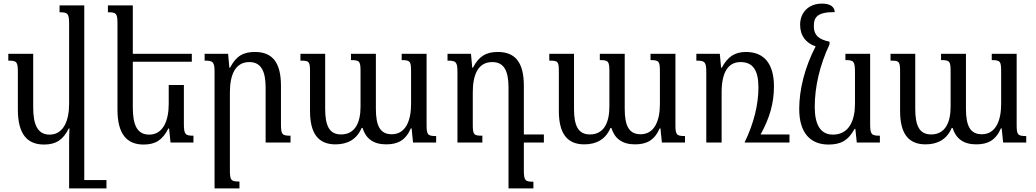

<svg xmlns="http://www.w3.org/2000/svg" viewBox="-20 -790 5739 1064"><path d="M224 11C291 11 330 -16 361 -78H365C364 -54 363 -29 363 -5V254H570V208H447V-760H310V-722C356 -722 363 -716 363 -655V-214C363 -122 332 -44 255 -44C187 -44 164 -102 164 -195V-492H26V-454C73 -454 79 -448 79 -389V-183C79 -48 130 11 224 11Z M999 -319H915V-214C915 -122 884 -44 807 -44C739 -44 716 -99 716 -195V-448H1043V-492H716V-760H578V-722C625 -722 631 -716 631 -657V-183C631 -48 682 11 776 11C843 11 882 -16 913 -78H917L925 0H1052V-38C1008 -38 999 -44 999 -103Z M1590 -38C1543 -38 1537 -44 1537 -104V-315C1537 -443 1490 -502 1393 -502C1328 -502 1289 -480 1255 -415H1251L1244 -492H1114V-454C1161 -454 1169 -447 1169 -391V254H1307V216C1260 216 1254 210 1254 152V-278C1254 -376 1284 -446 1362 -446C1430 -446 1452 -390 1452 -304V0H1590Z M2206 -492V-457C2255 -457 2258 -449 2258 -391V-213C2258 -120 2227 -46 2151 -46C2087 -46 2063 -92 2063 -187V-492H1925V-457C1974 -457 1978 -450 1978 -391V-199C1978 -111 1948 -45 1870 -45C1804 -45 1782 -95 1782 -187V-492H1645V-454C1693 -454 1698 -450 1698 -393V-175C1698 -50 1744 10 1839 10C1905 10 1957 -17 1984 -81H1989C2007 -23 2048 10 2120 10C2185 10 2228 -13 2257 -79H2261L2269 0H2397V-36C2349 -36 2344 -44 2344 -99V-492Z M2883 151V0H2994V-45H2883V-315C2883 -443 2836 -502 2739 -502C2674 -502 2634 -479 2601 -415H2597L2590 -492H2460V-454C2507 -454 2515 -447 2515 -391V0H2653V-38C2605 -38 2600 -43 2600 -102V-278C2600 -376 2629 -446 2708 -446C2776 -446 2798 -393 2798 -304V254H2936V217C2889 217 2883 210 2883 151Z M3585 -492V-457C3634 -457 3637 -449 3637 -391V-213C3637 -120 3606 -46 3530 -46C3466 -46 3442 -92 3442 -187V-492H3304V-457C3353 -457 3357 -450 3357 -391V-199C3357 -111 3327 -45 3249 -45C3183 -45 3161 -95 3161 -187V-492H3024V-454C3072 -454 3077 -450 3077 -393V-175C3077 -50 3123 10 3218 10C3284 10 3336 -17 3363 -81H3368C3386 -23 3427 10 3499 10C3564 10 3607 -13 3636 -79H3640L3648 0H3776V-36C3728 -36 3723 -44 3723 -99V-492Z M4114 -502C4052 -502 4013 -476 3980 -415H3976L3969 -492H3839V-454C3886 -454 3894 -447 3894 -391V0H3979V-278C3979 -388 4014 -446 4084 -446C4152 -446 4183 -401 4183 -305C4183 -214 4159 -109 4106 0H4355V-45H4195C4246 -137 4269 -220 4269 -311C4269 -441 4211 -502 4114 -502Z M4571 11C4638 11 4680 -10 4716 -76H4720L4728 0H4856V-38C4810 -38 4802 -44 4802 -103V-492H4665V-457C4711 -457 4718 -451 4718 -389V-214C4718 -124 4686 -44 4596 -44C4526 -44 4495 -100 4495 -198C4495 -309 4523 -430 4577 -544V-559C4514 -572 4490 -597 4490 -645C4490 -696 4510 -723 4606 -723C4604 -752 4582 -770 4535 -770C4460 -770 4414 -720 4414 -653C4414 -591 4447 -551 4500 -533C4440 -418 4409 -294 4409 -186C4409 -50 4474 11 4571 11Z M5476 -492V-457C5525 -457 5528 -449 5528 -391V-213C5528 -120 5497 -46 5421 -46C5357 -46 5333 -92 5333 -187V-492H5195V-457C5244 -457 5248 -450 5248 -391V-199C5248 -111 5218 -45 5140 -45C5074 -45 5052 -95 5052 -187V-492H4915V-454C4963 -454 4968 -450 4968 -393V-175C4968 -50 5014 10 5109 10C5175 10 5227 -17 5254 -81H5259C5277 -23 5318 10 5390 10C5455 10 5498 -13 5527 -79H5531L5539 0H5667V-36C5619 -36 5614 -44 5614 -99V-492Z"/></svg>

Font: Noto Serif Armenian SemiCondensed
Style: Regular
Weight: 400
Width: 4
Designer: Monotype Design Team
Foundry: Monotype Imaging Inc.
Version: Version 2.008